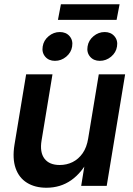

<svg xmlns="http://www.w3.org/2000/svg" viewBox="-20 -882 630 911"><path d="M200.2 8.8Q146 8.8 107.9 -14.9Q69.8 -38.6 54 -84.2Q38.1 -129.9 48.8 -195.8L104 -529.3H229L177.2 -215.3Q168 -159.7 190.9 -129.4Q213.9 -99.1 263.2 -99.1Q296.4 -99.1 324.5 -113Q352.5 -127 372.1 -154.8Q391.6 -182.6 398.4 -225.1L448.7 -529.3H573.7L486.3 0H365.2L386.7 -132.8H404.3Q369.1 -63 318.1 -27.1Q267.1 8.8 200.2 8.8ZM453.6 -593.3Q424.3 -593.3 407.5 -613Q390.6 -632.8 395.5 -661.6Q399.9 -690.4 423.6 -710.2Q447.3 -730 476.6 -730Q505.9 -730 522.9 -710.2Q540 -690.4 535.2 -661.6Q530.8 -632.8 507.1 -613Q483.4 -593.3 453.6 -593.3ZM240.7 -593.3Q211.4 -593.3 194.6 -613Q177.7 -632.8 182.6 -661.6Q187 -690.4 210.7 -710.2Q234.4 -730 263.7 -730Q293.5 -730 310.3 -710.2Q327.1 -690.4 322.3 -661.6Q317.9 -632.8 294.2 -613Q270.5 -593.3 240.7 -593.3ZM547.4 -861.8 533.2 -787.6H254.9L269 -861.8Z"/></svg>

Font: Inter 24pt SemiBold
Style: Italic
Weight: 600
Italic angle: -9.3988°
Designer: Rasmus Andersson
Foundry: rsms
Version: Version 4.001;git-66647c0bb